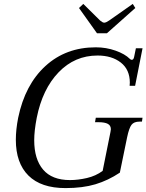

<svg xmlns="http://www.w3.org/2000/svg" viewBox="-20 -952 749 982"><path d="M384 -911 406 -932 492 -847Q505 -836 513 -836Q522 -836 538 -847L659 -932L672 -911L527 -782H476ZM61 -237Q61 -289 73 -350Q108 -519 212.5 -614.5Q317 -710 470 -710Q523 -710 571 -693Q619 -676 644 -651Q649 -646 654 -646Q663 -646 666 -661L675 -705H709L671 -513H643L644 -529Q644 -596 598 -632Q552 -668 479 -668Q362 -668 279.5 -582Q197 -496 168 -350Q155 -283 155 -235Q155 -138 200.5 -84.5Q246 -31 338 -31Q379 -31 424.5 -41.5Q470 -52 505 -78L545 -277Q547 -287 547 -291Q547 -310 531.5 -318.5Q516 -327 483 -327H466L470 -350H709L706 -330H694Q665 -330 652.5 -313.5Q640 -297 630 -249L593 -69Q533 -29 468 -9.5Q403 10 315 10Q190 10 125.5 -54Q61 -118 61 -237Z"/></svg>

Font: Taviraj
Style: Italic
Weight: 400
Italic angle: -12°
Designer: Katatrad Team
Foundry: CadsonDemak
Version: Version 1.001